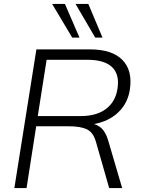

<svg xmlns="http://www.w3.org/2000/svg" viewBox="-20 -956 728 976"><path d="M53 0 165 -705H437Q550 -705 602.5 -651Q655 -597 640 -500Q631 -443 597.5 -402.5Q564 -362 512.5 -341Q461 -320 399 -320L406 -331H419Q460 -331 487.5 -311Q515 -291 529 -245L601 0H535L468 -234Q454 -284 421 -299Q388 -314 332 -314H164L115 0ZM172 -366H391Q471 -366 519 -402.5Q567 -439 577 -504Q589 -577 550 -614.5Q511 -652 426 -652H217ZM464 -765 364 -936H429L501 -765ZM347 -765 245 -936H310L384 -765Z"/></svg>

Font: Mulish ExtraLight Light
Style: Italic
Weight: 300
Italic angle: -9°
Version: Version 3.603